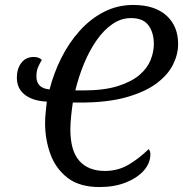

<svg xmlns="http://www.w3.org/2000/svg" viewBox="-20 -745 739 775"><path d="M382 10Q301 10 253 -27Q205 -64 183.5 -123Q162 -182 162 -248Q162 -272 164.5 -292.5Q167 -313 169 -335Q114 -337 81 -362Q48 -387 48 -432Q48 -467 66 -491Q84 -515 116 -515Q138 -515 149 -503Q140 -489 133.5 -473.5Q127 -458 127 -436Q127 -389 180 -384Q197 -450 227.5 -511Q258 -572 301.5 -620.5Q345 -669 399.5 -697Q454 -725 518 -725Q604 -725 651.5 -682.5Q699 -640 699 -567Q699 -526 678.5 -484.5Q658 -443 612 -408.5Q566 -374 490 -352.5Q414 -331 304 -331H274Q270 -306 267 -274.5Q264 -243 264 -223Q264 -136 300.5 -95.5Q337 -55 403 -55Q456 -55 498.5 -80Q541 -105 580 -143Q584 -139 585.5 -133.5Q587 -128 587 -123Q587 -86 560 -56Q533 -26 487 -8Q441 10 382 10ZM316 -380Q400 -380 455.5 -397.5Q511 -415 543 -442.5Q575 -470 588 -503Q601 -536 601 -567Q601 -613 579.5 -642.5Q558 -672 509 -672Q469 -672 434 -648Q399 -624 370 -582.5Q341 -541 319.5 -489Q298 -437 284 -380Z"/></svg>

Font: Noto Serif Condensed
Style: Italic
Weight: 400
Width: 3
Italic angle: -12°
Designer: Monotype Design Team
Foundry: Monotype Imaging Inc.
Version: Version 2.014; ttfautohint (v1.8.4.7-5d5b)